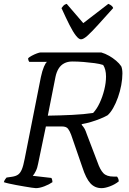

<svg xmlns="http://www.w3.org/2000/svg" viewBox="-29 -976 670 996"><path d="M157 0Q151 0 135 -2.5Q119 -5 98 -8.5Q77 -12 55.5 -16Q34 -20 16.5 -24Q-1 -28 -9 -31Q-7 -39 -2 -46Q3 -53 5 -55L33 -59Q53 -62 64.5 -70Q76 -78 84 -96.5Q92 -115 99 -152L183 -576Q190 -609 199 -630Q208 -651 215 -655H123Q120 -659 118.5 -663.5Q117 -668 117 -674Q123 -680 136 -687Q149 -694 162.5 -699Q176 -704 182 -704H496Q517 -698 537 -686.5Q557 -675 573.5 -661Q590 -647 600 -632Q603 -625 604.5 -615.5Q606 -606 606 -595Q606 -567 600 -534.5Q594 -502 583 -471Q572 -440 558 -415.5Q544 -391 529 -378Q515 -370 492 -360.5Q469 -351 443.5 -343.5Q418 -336 395 -332V-328Q404 -318 409.5 -308.5Q415 -299 422 -278L477 -134Q490 -96 507 -78Q524 -60 560 -60H578Q583 -54 585 -47.5Q587 -41 587 -35Q567 -19 541.5 -9.5Q516 0 498 0Q463 0 440 -25Q417 -50 398 -109L340 -277Q333 -296 324 -308Q315 -320 292 -320H209L169 -128Q165 -105 156.5 -88Q148 -71 141 -64L237 -53Q239 -52 241 -45Q243 -38 243 -31Q226 -19 201 -9.5Q176 0 157 0ZM219 -376Q285 -377 346 -380Q407 -383 454 -390Q473 -410 488 -442Q503 -474 512 -510.5Q521 -547 521 -579Q521 -598 517 -613.5Q513 -629 506 -639Q488 -645 461.5 -648.5Q435 -652 405 -654.5Q375 -657 346 -657Q322 -657 304 -647.5Q286 -638 275 -620Q264 -602 259 -578ZM391 -772Q380 -772 365 -791Q350 -810 331.5 -846.5Q313 -883 290 -934Q295 -941 300.5 -947Q306 -953 317 -956L403 -856L533 -956Q543 -952 550 -946Q557 -940 558 -934Q513 -884 480 -847.5Q447 -811 425.5 -791.5Q404 -772 391 -772Z"/></svg>

Font: Texturina 12pt Light
Style: Italic
Weight: 300
Italic angle: -11°
Designer: Guillermo Torres Carreño
Foundry: Omnibus-Type
Version: Version 1.002